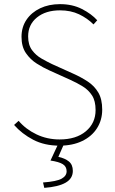

<svg xmlns="http://www.w3.org/2000/svg" viewBox="-20 -692 556 928"><path d="M268 12Q195 12 140.5 -16.5Q86 -45 48 -88L70 -108Q105 -67 156.5 -42.5Q208 -18 268 -18Q348 -18 395 -57.5Q442 -97 442 -160Q442 -204 425 -230.5Q408 -257 380.5 -274Q353 -291 320 -306L218 -352Q189 -365 158 -384.5Q127 -404 105.5 -435Q84 -466 84 -514Q84 -561 108 -596.5Q132 -632 174 -652Q216 -672 270 -672Q330 -672 376 -648.5Q422 -625 450 -594L432 -574Q402 -604 362 -623Q322 -642 270 -642Q201 -642 158.5 -607.5Q116 -573 116 -516Q116 -475 135 -449.5Q154 -424 181.5 -408.5Q209 -393 232 -382L334 -336Q372 -319 404 -298Q436 -277 455 -245Q474 -213 474 -162Q474 -112 449 -72.5Q424 -33 377.5 -10.5Q331 12 268 12ZM194 216 188 190Q254 185 278 171.5Q302 158 302 136Q302 113 283.5 101.5Q265 90 224 84L264 -2H292L262 66Q294 73 313 88.5Q332 104 332 134Q332 171 297 191Q262 211 194 216Z"/></svg>

Font: Source Sans 3 VF
Style: Regular
Weight: 200
Designer: Paul D. Hunt
Foundry: Adobe
Version: Version 3.046;hotconv 1.0.118;makeotfexe 2.5.65603